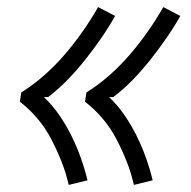

<svg xmlns="http://www.w3.org/2000/svg" viewBox="-20 -614 540 542"><path d="M358 -92Q350 -127 337 -159.5Q324 -192 308 -222.5Q292 -253 269.5 -279.5Q247 -306 220 -327L224 -353Q259 -375 290 -402.5Q321 -430 347.5 -461Q374 -492 397.5 -525.5Q421 -559 441 -594L489 -569Q471 -537 449.5 -506Q428 -475 405 -446Q382 -417 356 -390Q330 -363 300 -340H288Q312 -317 331 -289.5Q350 -262 365 -232Q380 -202 391.5 -170Q403 -138 411 -105ZM174 -92Q166 -127 153 -159.5Q140 -192 124 -222.5Q108 -253 85.5 -279.5Q63 -306 36 -327L40 -353Q75 -375 106 -402.5Q137 -430 163.5 -461Q190 -492 213.5 -525.5Q237 -559 257 -594L305 -569Q287 -537 265.5 -506Q244 -475 221 -446Q198 -417 172 -390Q146 -363 116 -340H104Q128 -317 147 -289.5Q166 -262 181 -232Q196 -202 207.5 -170Q219 -138 227 -105Z"/></svg>

Font: Iosevka Term Curly Lt Obl
Style: Regular
Weight: 300
Italic angle: -9°
Designer: Belleve Invis
Foundry: Belleve Invis
Version: Version 32.3.0